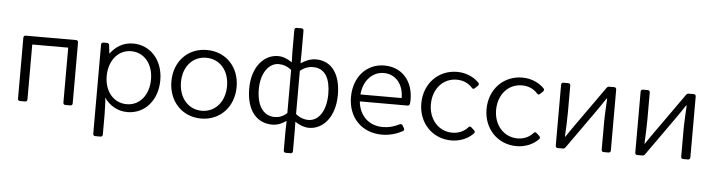

<svg xmlns="http://www.w3.org/2000/svg" viewBox="-51 -914 5004 1346"><g transform="rotate(5 2451.5 -240.5)"><path d="M85.9 -444.3V-15.6C85.9 -5.9 91.8 0 101.6 0H136.7C146.5 0 152.3 -5.9 152.3 -15.6V-402.3H405.3V-15.6C405.3 -5.9 411.1 0 420.9 0H455.1C464.8 0 470.7 -5.9 470.7 -15.6V-444.3C470.7 -454.1 464.8 -460 455.1 -460H101.6C91.8 -460 85.9 -454.1 85.9 -444.3Z M857.4 -470.7C786.1 -470.7 733.4 -435.5 696.3 -384.8L689.5 -444.3C688.5 -454.1 682.6 -459 672.9 -459H648.4C638.7 -459 632.8 -453.1 632.8 -443.4V183.6C632.8 193.4 638.7 199.2 648.4 199.2H684.6C694.3 199.2 700.2 193.4 700.2 183.6V38.1L697.3 -52.7L693.4 -76.2C731.4 -24.4 785.2 11.7 857.4 11.7C976.6 11.7 1068.4 -85.9 1068.4 -230.5C1068.4 -374 976.6 -470.7 857.4 -470.7ZM847.7 -43C756.8 -43 691.4 -119.1 691.4 -226.6C691.4 -337.9 756.8 -416 847.7 -416C939.5 -416 1002.9 -339.8 1002.9 -230.5C1002.9 -121.1 939.5 -43 847.7 -43Z M1376 11.7C1509.8 11.7 1605.5 -89.8 1605.5 -230.5C1605.5 -371.1 1509.8 -470.7 1376 -470.7C1242.2 -470.7 1146.5 -371.1 1146.5 -230.5C1146.5 -89.8 1242.2 11.7 1376 11.7ZM1376 -43C1281.2 -43 1213.9 -120.1 1213.9 -230.5C1213.9 -340.8 1281.2 -416 1376 -416C1470.7 -416 1538.1 -340.8 1538.1 -230.5C1538.1 -120.1 1470.7 -43 1376 -43Z M1973.6 44.9V183.6C1973.6 193.4 1979.5 199.2 1989.3 199.2H2022.5C2032.2 199.2 2038.1 193.4 2038.1 183.6V44.9L2037.1 -23.4C2069.3 -2 2103.5 10.7 2134.8 10.7C2234.4 10.7 2317.4 -81.1 2317.4 -237.3C2317.4 -378.9 2256.8 -471.7 2142.6 -471.7C2105.5 -471.7 2068.4 -456.1 2037.1 -434.6L2038.1 -503.9V-664.1C2038.1 -673.8 2032.2 -679.7 2022.5 -679.7H1989.3C1979.5 -679.7 1973.6 -673.8 1973.6 -664.1V-503.9L1975.6 -436.5C1944.3 -457 1913.1 -471.7 1877 -471.7C1777.3 -471.7 1694.3 -378.9 1694.3 -228.5C1694.3 -75.2 1765.6 10.7 1877 10.7C1916 10.7 1947.3 -4.9 1975.6 -24.4ZM1975.6 -79.1C1945.3 -52.7 1918.9 -43.9 1889.6 -43.9C1807.6 -43.9 1761.7 -115.2 1761.7 -229.5C1761.7 -338.9 1814.5 -416 1885.7 -416C1915 -416 1945.3 -407.2 1975.6 -382.8ZM2250 -237.3C2250 -119.1 2199.2 -43.9 2125 -43.9C2102.5 -43.9 2069.3 -50.8 2037.1 -78.1V-381.8C2069.3 -408.2 2099.6 -416 2127.9 -416C2214.8 -416 2250 -341.8 2250 -237.3Z M2828.1 -249C2828.1 -377.9 2750 -470.7 2625 -470.7C2498 -470.7 2410.2 -370.1 2410.2 -230.5C2410.2 -85.9 2506.8 13.7 2649.4 13.7C2705.1 13.7 2754.9 -2.9 2793 -23.4C2801.8 -28.3 2803.7 -36.1 2798.8 -44.9L2788.1 -63.5C2783.2 -71.3 2775.4 -73.2 2766.6 -69.3C2726.6 -48.8 2689.5 -40 2650.4 -40C2552.7 -40 2484.4 -104.5 2474.6 -205.1H2809.6C2818.4 -205.1 2825.2 -210 2826.2 -219.7C2828.1 -230.5 2828.1 -240.2 2828.1 -249ZM2764.6 -253.9H2474.6C2483.4 -352.5 2544.9 -418 2626 -418C2705.1 -418 2765.6 -354.5 2764.6 -253.9Z M3136.7 11.7C3198.2 11.7 3253.9 -11.7 3292 -51.8C3297.9 -58.6 3296.9 -66.4 3290 -73.2L3269.5 -91.8C3261.7 -99.6 3254.9 -97.7 3248 -89.8C3220.7 -59.6 3182.6 -43 3138.7 -43C3043.9 -43 2972.7 -121.1 2972.7 -228.5C2972.7 -337.9 3043 -416 3138.7 -416C3183.6 -416 3221.7 -399.4 3248 -369.1C3254.9 -361.3 3261.7 -359.4 3269.5 -367.2L3289.1 -385.7C3295.9 -392.6 3297.9 -400.4 3291 -408.2C3252.9 -447.3 3197.3 -470.7 3136.7 -470.7C3003.9 -470.7 2905.3 -368.2 2905.3 -228.5C2905.3 -90.8 3003.9 11.7 3136.7 11.7Z M3595.7 11.7C3657.2 11.7 3712.9 -11.7 3751 -51.8C3756.8 -58.6 3755.9 -66.4 3749 -73.2L3728.5 -91.8C3720.7 -99.6 3713.9 -97.7 3707 -89.8C3679.7 -59.6 3641.6 -43 3597.7 -43C3502.9 -43 3431.6 -121.1 3431.6 -228.5C3431.6 -337.9 3502 -416 3597.7 -416C3642.6 -416 3680.7 -399.4 3707 -369.1C3713.9 -361.3 3720.7 -359.4 3728.5 -367.2L3748 -385.7C3754.9 -392.6 3756.8 -400.4 3750 -408.2C3711.9 -447.3 3656.2 -470.7 3595.7 -470.7C3462.9 -470.7 3364.3 -368.2 3364.3 -228.5C3364.3 -90.8 3462.9 11.7 3595.7 11.7Z M3870.1 -444.3V-15.6C3870.1 -5.9 3876 0 3885.7 0H3920.9C3928.7 0 3934.6 -2.9 3939.5 -9.8L4129.9 -278.3C4149.4 -305.7 4177.7 -347.7 4196.3 -376H4200.2C4197.3 -315.4 4193.4 -254.9 4193.4 -205.1V-15.6C4193.4 -5.9 4199.2 0 4209 0H4242.2C4252 0 4257.8 -5.9 4257.8 -15.6V-444.3C4257.8 -454.1 4252 -460 4242.2 -460H4208C4200.2 -460 4194.3 -457 4189.5 -450.2L3999 -181.6C3979.5 -155.3 3951.2 -112.3 3931.6 -84H3928.7C3931.6 -143.6 3934.6 -205.1 3934.6 -254.9V-444.3C3934.6 -454.1 3928.7 -460 3918.9 -460H3885.7C3876 -460 3870.1 -454.1 3870.1 -444.3Z M4429.7 -444.3V-15.6C4429.7 -5.9 4435.5 0 4445.3 0H4480.5C4488.3 0 4494.1 -2.9 4499 -9.8L4689.5 -278.3C4709 -305.7 4737.3 -347.7 4755.9 -376H4759.8C4756.8 -315.4 4752.9 -254.9 4752.9 -205.1V-15.6C4752.9 -5.9 4758.8 0 4768.6 0H4801.8C4811.5 0 4817.4 -5.9 4817.4 -15.6V-444.3C4817.4 -454.1 4811.5 -460 4801.8 -460H4767.6C4759.8 -460 4753.9 -457 4749 -450.2L4558.6 -181.6C4539.1 -155.3 4510.7 -112.3 4491.2 -84H4488.3C4491.2 -143.6 4494.1 -205.1 4494.1 -254.9V-444.3C4494.1 -454.1 4488.3 -460 4478.5 -460H4445.3C4435.5 -460 4429.7 -454.1 4429.7 -444.3Z"/></g></svg>

Font: Ed Sans Neue Light
Style: Regular
Weight: 300
Designer: Stephen Hutchings
Version: Version 1.004;PS 001.004;hotconv 1.0.88;makeotf.lib2.5.64775